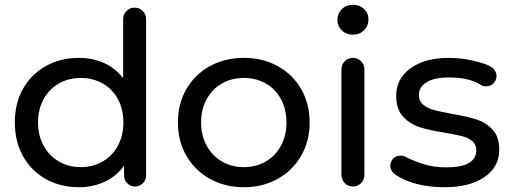

<svg xmlns="http://www.w3.org/2000/svg" viewBox="-20 -777 2137 803"><path d="M591 -697V-43Q591 -24 577.5 -10.5Q564 3 545 3Q526 3 512.5 -10.5Q499 -24 499 -43V-84Q467 -40 418 -17Q369 6 310 6Q233 6 172 -28Q111 -62 76.5 -123.5Q42 -185 42 -265Q42 -345 76.5 -406Q111 -467 172 -501Q233 -535 310 -535Q367 -535 415 -513.5Q463 -492 495 -450V-697Q495 -717 509 -731Q523 -745 543 -745Q563 -745 577 -731Q591 -717 591 -697ZM318 -78Q368 -78 409 -101.5Q450 -125 473 -167.5Q496 -210 496 -265Q496 -320 473 -362.5Q450 -405 409 -428Q368 -451 318 -451Q267 -451 226.5 -428Q186 -405 162.5 -362.5Q139 -320 139 -265Q139 -210 162.5 -167.5Q186 -125 226.5 -101.5Q267 -78 318 -78Z M1000 6Q921 6 858 -29Q795 -64 759.5 -125.5Q724 -187 724 -265Q724 -343 759.5 -404.5Q795 -466 858 -500.5Q921 -535 1000 -535Q1079 -535 1141.5 -500.5Q1204 -466 1239.5 -404.5Q1275 -343 1275 -265Q1275 -187 1239.5 -125.5Q1204 -64 1141.5 -29Q1079 6 1000 6ZM1000 -78Q1051 -78 1091.5 -101.5Q1132 -125 1155 -167.5Q1178 -210 1178 -265Q1178 -320 1155 -362.5Q1132 -405 1091.5 -428Q1051 -451 1000 -451Q949 -451 908.5 -428Q868 -405 844.5 -362.5Q821 -320 821 -265Q821 -210 844.5 -167.5Q868 -125 908.5 -101.5Q949 -78 1000 -78Z M1504 -45Q1504 -25 1490 -11Q1476 3 1456 3Q1436 3 1422.5 -10.5Q1409 -24 1408 -44V-487Q1408 -507 1422 -521Q1436 -535 1456 -535Q1476 -535 1490 -521Q1504 -507 1504 -487ZM1456 -632Q1428 -632 1409.5 -650Q1391 -668 1391 -694Q1391 -720 1409.5 -738.5Q1428 -757 1456 -757Q1484 -757 1502.5 -739.5Q1521 -722 1521 -696Q1521 -669 1502.5 -650.5Q1484 -632 1456 -632Z M1839 6Q1774 6 1721.5 -8Q1669 -22 1633 -47Q1618 -57 1613.5 -74Q1609 -91 1619 -106Q1625 -117 1634.5 -121.5Q1644 -126 1655 -126Q1668 -126 1678 -120Q1709 -104 1752 -90.5Q1795 -77 1846 -77Q1972 -77 1972 -149Q1972 -173 1955 -187Q1938 -201 1912.5 -207.5Q1887 -214 1840 -222Q1776 -232 1735.5 -245Q1695 -258 1666 -289Q1637 -320 1637 -376Q1637 -448 1697 -491.5Q1757 -535 1858 -535Q1911 -535 1964 -522Q2017 -509 2035 -497Q2050 -487 2055 -470.5Q2060 -454 2051 -438Q2038 -416 2013 -416Q1997 -416 1988 -424Q1941 -453 1857 -453Q1796 -453 1764 -433Q1732 -413 1732 -380Q1732 -354 1750 -339Q1768 -324 1794.5 -317Q1821 -310 1869 -301Q1933 -290 1972.5 -277.5Q2012 -265 2040 -235Q2068 -205 2068 -151Q2068 -79 2006.5 -36.5Q1945 6 1839 6Z"/></svg>

Font: Sepalumica Med
Style: Regular
Weight: 500
Designer: Julieta Ulanovsky
Foundry: Julieta Ulanovsky
Version: Version 7.200